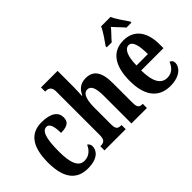

<svg xmlns="http://www.w3.org/2000/svg" viewBox="-90 -1194 1632 1632"><g transform="rotate(-45 726.0 -378.0)"><path d="M243 10C367 10 404 -50 404 -97C404 -117 394 -131 380 -139C361 -93 323 -57 268 -57C198 -57 169 -129 169 -267C169 -440 198 -491 243 -491C283 -491 294 -433 294 -366C385 -366 404 -400 404 -444C404 -503 357 -548 240 -548C126 -548 37 -481 37 -266C37 -64 120 10 243 10Z M450 0H705V-50H702C666 -50 646 -58 646 -116V-312C646 -400 660 -470 713 -470C757 -470 774 -420 774 -334V0H960V-50H958C921 -50 905 -59 905 -121V-354C905 -489 861 -548 771 -548C700 -548 667 -507 647 -464H642C643 -484 646 -529 646 -570V-760H447V-710H458C478 -710 514 -702 514 -648V-119C514 -59 488 -50 455 -50H450Z M1083 -619V-606H1143C1165 -634 1206 -672 1231 -704C1256 -674 1302 -630 1320 -606H1380V-619C1354 -657 1307 -721 1289 -766H1175C1157 -721 1109 -657 1083 -619ZM1234 10C1354 10 1403 -52 1403 -101C1403 -123 1390 -136 1374 -142C1355 -95 1322 -58 1266 -58C1192 -58 1153 -120 1151 -260H1419V-306C1419 -464 1345 -548 1225 -548C1094 -548 1019 -453 1019 -265C1019 -91 1091 10 1234 10ZM1290 -318H1153C1154 -428 1182 -488 1228 -488C1272 -488 1290 -423 1290 -318Z"/></g></svg>

Font: Noto Serif Sinhala ExtraCondensed
Style: Bold
Weight: 700
Width: 2
Designer: Jelle Bosma - Monotype Design Team
Foundry: Monotype Imaging Inc.
Version: Version 2.007